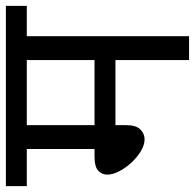

<svg xmlns="http://www.w3.org/2000/svg" viewBox="-25 -637 662 652"><g transform="rotate(-90 306.0 -311.0)"><path d="M509 -551V0H428V-250H207V-213Q207 -180 192.5 -165.5Q178 -151 159 -151Q140 -151 119 -163.5Q98 -176 80 -195.5Q62 -215 50.5 -237Q39 -259 39 -278Q39 -296 52.5 -308.5Q66 -321 100 -321H126V-551H0V-622H612V-551ZM428 -551H207V-321H428Z"/></g></svg>

Font: TSCustom
Style: Regular
Weight: 400
Designer: Monotype Design Team
Foundry: Monotype Imaging Inc.
Version: Version 2.004; ttfautohint (v1.8.3) -l 8 -r 50 -G 200 -x 14 